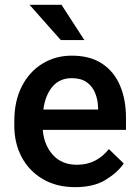

<svg xmlns="http://www.w3.org/2000/svg" viewBox="-20 -770 576 800"><path d="M293.5 9.8Q215.3 9.8 158.2 -23.9Q101.1 -57.6 70.3 -115.5Q39.6 -173.3 39.6 -246.1V-265.6Q39.6 -348.6 70.8 -409.9Q102.1 -471.2 156.5 -504.6Q210.9 -538.1 279.3 -538.1Q355 -538.1 405 -505.1Q455.1 -472.2 480 -413.8Q504.9 -355.5 504.9 -279.3V-229H158.2Q163.1 -166 200.2 -124.8Q237.3 -83.5 300.3 -83.5Q342.8 -83.5 376 -100.6Q409.2 -117.7 433.6 -148.9L495.6 -88.9Q470.2 -51.3 420.4 -20.8Q370.6 9.8 293.5 9.8ZM278.8 -444.3Q229 -444.3 199 -409.4Q168.9 -374.5 160.6 -313.5H388.7V-322.8Q387.7 -354.5 376.5 -382.3Q365.2 -410.2 341.6 -427.2Q317.9 -444.3 278.8 -444.3ZM236.3 -750 331.5 -603H233.4L103 -750Z"/></svg>

Font: Vazirmatn FD Medium
Style: Regular
Weight: 500
Designer: Saber Rastikerdar
Foundry: Saber Rastikerdar
Version: Version 33.003